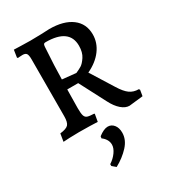

<svg xmlns="http://www.w3.org/2000/svg" viewBox="-222 -763 1069 1187"><g transform="rotate(-30 312.5 -169.5)"><path d="M405 -78 308 -264H230L228 -131Q228 -94 233 -78Q238 -62 252 -57Q266 -52 300 -51L302 -47L293 4Q278 3 238.5 2Q199 1 160 1Q128 1 93 2.5Q58 4 48 5L57 -50Q102 -55 116.5 -71Q131 -87 131 -130L132 -535Q132 -566 124.5 -576.5Q117 -587 97 -587Q86 -587 76 -586Q66 -585 63 -585L59 -590L67 -642Q80 -642 115 -640.5Q150 -639 184 -639Q221 -639 262.5 -640.5Q304 -642 320 -643Q422 -643 479.5 -600Q537 -557 537 -480Q537 -421 500 -371Q463 -321 395 -289L495 -129Q524 -82 550.5 -63Q577 -44 614 -44L619 -37L612 5L513 16Q485 16 456.5 -8.5Q428 -33 405 -78ZM428 -462Q428 -584 260 -584Q250 -584 246.5 -579.5Q243 -575 242 -561Q233 -424 232 -334L330 -324Q353 -334 370.5 -344.5Q388 -355 408 -385Q428 -415 428 -462ZM229 282V269Q259 250 279 222Q299 194 299 169Q299 149 288.5 132Q278 115 262 104L264 90Q303 60 331 60Q357 60 374 81Q391 102 391 137Q391 187 351.5 230Q312 273 255 304Z"/></g></svg>

Font: Alegreya SC Medium
Style: Regular
Weight: 500
Designer: Juan Pablo del Peral
Foundry: Huerta Tipografica
Version: Version 2.007; ttfautohint (v1.6)